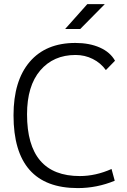

<svg xmlns="http://www.w3.org/2000/svg" viewBox="-20 -914 626 943"><path d="M361.8 9.8Q46.4 9.8 46.4 -347.7Q46.4 -517.1 125.7 -610.1Q205.1 -703.1 350.1 -703.1Q419.4 -703.1 470.5 -680.4Q521.5 -657.7 544.9 -615.7L500 -569.8Q474.6 -605 435.5 -624.5Q396.5 -644 351.1 -644Q242.7 -644 177.7 -568.1Q112.8 -492.2 112.8 -352.5Q112.8 -49.3 372.1 -49.3Q449.7 -49.3 527.8 -84L543.5 -26.4Q456.5 9.8 361.8 9.8ZM299.8 -771.5 408.7 -893.6H494.6L374 -771.5Z"/></svg>

Font: CaskaydiaCove NFP Light
Style: Regular
Weight: 300
Designer: Aaron Bell
Foundry: Saja Typeworks
Version: Version 2111.001; VTT 6.35;Nerd Fonts 3.1.1